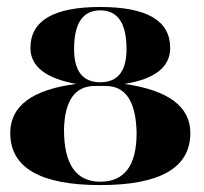

<svg xmlns="http://www.w3.org/2000/svg" viewBox="-20 -533 593 558"><path d="M255.9 -283.2Q168.9 -283.2 166 -156.2Q166 -4.9 271.5 -4.9Q377 -4.9 377 -146.5Q374.5 -283.2 287.1 -283.2ZM271.5 -293.9Q347.7 -293.9 347.7 -390.6Q347.7 -502.9 271.5 -502.9Q195.3 -502.9 195.3 -390.6Q195.3 -293.9 271.5 -293.9ZM271.5 -512.7Q474.6 -512.7 474.6 -393.6Q474.6 -310.5 341.8 -289.1Q533.2 -261.7 533.2 -146.5Q533.2 4.9 271.5 4.9Q9.8 4.9 9.8 -146.5Q9.8 -264.2 201.2 -289.1Q68.4 -313.5 68.4 -393.6Q68.4 -512.7 271.5 -512.7Z"/></svg>

Font: spinweradC
Style: Bold
Weight: 700
Width: 7
Version: Version 0.3